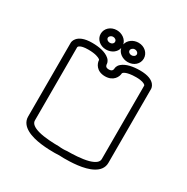

<svg xmlns="http://www.w3.org/2000/svg" viewBox="-157 -784 932 957"><g transform="rotate(30 309.0 -305.5)"><path d="M335.4 37C373.9 37 450.8 35.4 498 8.9C521.8 -4 540 -24.3 540 -53.7V-479C540 -482 539.3 -493.1 529.9 -504.6C518 -519.2 493.8 -532 447 -532C405.7 -532 368.7 -524.2 346.6 -505.3C331.4 -492.7 331 -478.2 331 -476C331 -475.9 331 -475.8 331 -475.6C331 -472.7 330.2 -458 309 -458C296.1 -458 292 -462.3 289.7 -466.2C287.6 -469.7 287 -474.1 287 -476C287 -478.2 286.6 -492.7 271.4 -505.3C249.4 -524.2 213.4 -532 171 -532C124.7 -532 100.4 -518.8 88.4 -504C78.9 -492.4 78 -481.3 78 -478V-53.7C78 -24.6 96.3 -4.4 120 8.5C167.2 34.9 244.1 37 282.6 37C294.4 37 300 36 309 36C319.3 36 323.7 37 335.4 37ZM240.2 -478.5C242.1 -476.6 242.8 -475.5 243.1 -475C243.6 -455.3 259.2 -419 309 -419C357.4 -419 374.3 -453.9 374.9 -473.9C375.5 -475.6 377.7 -479.6 387.4 -484C397.6 -488.5 416.5 -493 447 -493C481.7 -493 494.9 -485.1 499.6 -480.7C501.9 -478 502 -476.9 502 -476.7V-53.9C502 -36 484.3 -22.9 453.3 -14.1C415.6 -3.6 361.4 -2 333.2 -2H332.4C324.5 -1 316.7 -0.5 309 -0.5C301.3 -0.5 293.5 -1 285.6 -2H284.8C256.6 -2 202.8 -3.6 165.3 -14.1C134.5 -22.8 117 -35.9 117 -53.9V-475.8C117.4 -477.7 118.8 -481.2 125.8 -485C132.8 -488.9 146.3 -493 171 -493C214 -493 232.2 -484 240.2 -478.5ZM246.4 -576C233.9 -576 225.5 -584.4 225.5 -592C225.5 -601.2 234.7 -610 246.4 -610C259.8 -610 267.2 -601.9 267.2 -594V-592C267.2 -584.1 259.8 -576 246.4 -576ZM309 -602.5C303.3 -629.1 276.6 -648 246.4 -648C212 -648 185 -623.7 185 -592C185 -561.1 212.2 -537 246.4 -537C278.4 -537 303.6 -555.9 309 -581.6C314.8 -555.7 341.6 -537 371.6 -537C407 -537 433 -561.3 433 -592C433 -623.7 406 -648 371.6 -648C341.4 -648 314.7 -629.1 309 -602.5ZM371.6 -576C358.2 -576 350.8 -584.1 350.8 -592C350.8 -601.2 359.9 -610 371.6 -610C384.1 -610 392.5 -601.6 392.5 -594V-592C392.5 -584.4 384.1 -576 371.6 -576Z"/></g></svg>

Font: Platiipus Bold
Style: Bold
Weight: 400
Version: Version 001.000